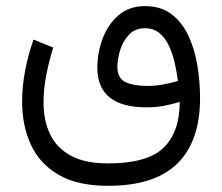

<svg xmlns="http://www.w3.org/2000/svg" viewBox="-20 -391 725 627"><path d="M333 215.8Q232.4 215.8 170.7 179.4Q108.9 143.1 80.6 80.8Q52.2 18.6 52.2 -59.1Q52.2 -108.4 62 -160.2Q71.8 -211.9 89.4 -261.7L153.8 -235.8Q140.1 -191.9 131.1 -145.8Q122.1 -99.6 122.1 -56.2Q122.1 1 142.8 45.9Q163.6 90.8 210 116.7Q256.3 142.6 333 142.6Q461.9 142.6 514.4 91.1Q566.9 39.6 566.9 -58.1Q540.5 -50.3 515.4 -45.4Q490.2 -40.5 458.5 -40.5Q297.9 -40.5 297.9 -169.9Q297.9 -218.3 314.9 -264.4Q332 -310.5 366.7 -340.8Q401.4 -371.1 453.6 -371.1Q505.4 -371.1 540 -344.7Q574.7 -318.4 595.2 -274.4Q615.7 -230.5 624.5 -177.5Q633.3 -124.5 633.3 -70.8Q633.3 70.3 559.1 143.1Q484.9 215.8 333 215.8ZM461.9 -110.4Q487.3 -110.4 512.2 -115Q537.1 -119.6 561 -126.5Q557.6 -153.8 551 -183.6Q544.4 -213.4 532.5 -239.7Q520.5 -266.1 501.2 -282.5Q481.9 -298.8 453.1 -298.8Q421.4 -298.8 401.6 -278.1Q381.8 -257.3 372.6 -228Q363.3 -198.7 363.3 -173.3Q363.3 -135.7 389.6 -123Q416 -110.4 461.9 -110.4Z"/></svg>

Font: Vazirmatn RD Light
Style: Regular
Weight: 300
Designer: Saber Rastikerdar
Foundry: Saber Rastikerdar
Version: Version 32.102